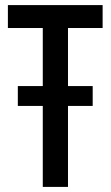

<svg xmlns="http://www.w3.org/2000/svg" viewBox="-20 -734 435 754"><path d="M148 0V-318H50V-396H148V-624H11V-714H383V-624H247V-396H344V-318H247V0Z"/></svg>

Font: Noto Sans ExtraCondensed Medium
Style: Regular
Weight: 500
Width: 2
Designer: Monotype Design Team
Foundry: Monotype Imaging Inc.
Version: Version 2.013; ttfautohint (v1.8.4.7-5d5b)